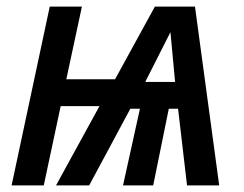

<svg xmlns="http://www.w3.org/2000/svg" viewBox="-20 -559 736 579"><path d="M15 0 130 -539H227L180 -320H327L447 -539H568L641 0H544L517 -231H489L442 0H351L402 -231H373L249 0H149L280 -239H163L112 0ZM418 -312H508L494 -462Z"/></svg>

Font: Noto Sans SemiCondensed Medium
Style: Italic
Weight: 500
Width: 4
Italic angle: -12°
Designer: Monotype Design Team
Foundry: Monotype Imaging Inc.
Version: Version 2.013; ttfautohint (v1.8.4.7-5d5b)